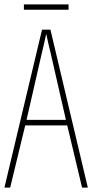

<svg xmlns="http://www.w3.org/2000/svg" viewBox="-20 -848 417 868"><path d="M290 -828H88V-804H290ZM351 0H377L208 -714H170L0 0H26L94 -281H284ZM208 -612 278 -306H100L170 -612C178 -646 183 -666 189 -695C195 -666 200 -645 208 -612Z"/></svg>

Font: Noto Sans Armenian ExtraCondensed Thin
Style: Regular
Weight: 100
Width: 2
Designer: Monotype Design Team
Foundry: Monotype Imaging Inc.
Version: Version 2.008